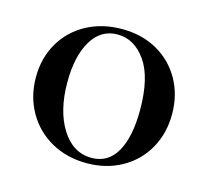

<svg xmlns="http://www.w3.org/2000/svg" viewBox="-70 -478 616 570"><g transform="rotate(15 238.5 -193.0)"><path d="M29 -195Q29 -254 56 -300.5Q83 -347 131 -373Q179 -399 240 -399Q301 -399 348 -372.5Q395 -346 421.5 -299Q448 -252 448 -193Q448 -134 421.5 -87Q395 -40 347.5 -13.5Q300 13 240 13Q179 13 131 -14Q83 -41 56 -88.5Q29 -136 29 -195ZM353 -180Q353 -280 318 -330Q283 -380 231 -380Q180 -380 151.5 -332.5Q123 -285 123 -205Q123 -117 158 -61.5Q193 -6 250 -6Q301 -6 327 -52Q353 -98 353 -180Z"/></g></svg>

Font: Cormorant Upright SemiBold
Style: Regular
Weight: 600
Designer: Christian Thalmann (Catharsis Fonts)
Foundry: Catharsis Fonts
Version: Version 3.302